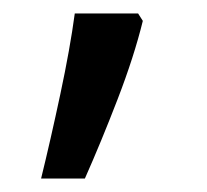

<svg xmlns="http://www.w3.org/2000/svg" viewBox="-20 -136 308 285"><path d="M192 -105Q179 -52 154.5 11.5Q130 75 106 129H41Q55 72 69.5 4Q84 -64 91 -116H185Z"/></svg>

Font: Noto Sans Old Italic
Style: Regular
Weight: 400
Designer: Monotype Design Team
Foundry: Monotype Imaging Inc.
Version: Version 2.003; ttfautohint (v1.8.4.7-5d5b)